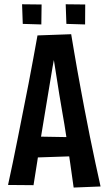

<svg xmlns="http://www.w3.org/2000/svg" viewBox="-20 -863 501 889"><path d="M321 5.4Q313.4 -49.2 305 -107.9Q296.6 -166.6 287.6 -227Q278.6 -287.4 268 -346.2Q260.6 -388.4 254.1 -428.7Q247.6 -469 241.9 -506.2Q236.2 -543.4 230.7 -577.1Q225.2 -610.8 220 -639.6L153.6 -699L309.6 -704.6Q315.8 -666.4 323 -624.7Q330.2 -583 337.8 -539.3Q345.4 -495.6 353.9 -451Q362.4 -406.4 370.6 -361.8Q383.4 -294.6 396.4 -230.2Q409.4 -165.8 422 -107.5Q434.6 -49.2 445.6 0.4ZM117.2 -132.8V-231.2L337.2 -227.4V-140.2ZM135.2 -5.6 17.2 -6.6Q27.6 -53.6 39.2 -109.7Q50.8 -165.8 63.3 -228.5Q75.8 -291.2 88.6 -356.2Q100.6 -415.6 112.1 -475Q123.6 -534.4 134 -591.4Q144.4 -648.4 153.6 -699L309.6 -704.6L238 -632.4Q231 -596.4 223.2 -551.4Q215.4 -506.4 207.3 -455.5Q199.2 -404.6 189.8 -350.2Q179.6 -292 170.4 -232.7Q161.2 -173.4 152.7 -116Q144.2 -58.6 135.2 -5.6ZM82.2 -843.2 172.6 -842.2 171.4 -749.8 85.4 -752.4ZM284.2 -843.2 374.6 -842.2 374 -749.8 287.4 -752.4Z"/></svg>

Font: Truculenta
Style: Regular
Weight: 400
Designer: Ivan Castro, Eva Sanz & Omnibus-Type Team
Foundry: Omnibus-Type
Version: Version 1.002